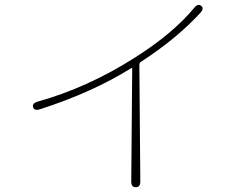

<svg xmlns="http://www.w3.org/2000/svg" viewBox="-20 -769 1040 806"><path d="M550 17Q531 17 531 -7L535 -481Q535 -486 531 -483Q370 -382 147 -310Q124 -303 119 -319Q114 -335 137 -342Q348 -401 546 -527Q707 -629 796 -737Q812 -756 825 -744Q838 -733 821 -715Q722 -607 571 -509Q565 -505 565 -497L569 -7Q569 17 550 17Z"/></svg>

Font: Resource Han Rounded KR ExtraLight
Style: Regular
Weight: 250
Designer: Cyano Hao (round all glyphs); Ryoko NISHIZUKA 西塚涼子 (kana, bopomofo & ideographs); Paul D. Hunt (Latin, Greek & Cyrillic)
Foundry: Cyano Hao
Version: 0.990